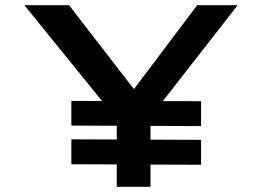

<svg xmlns="http://www.w3.org/2000/svg" viewBox="-20 -720 1010 740"><path d="M430 0V-313L450 -236L74 -700H246L519 -347H474L740 -700H896L555 -263L560 -321V0ZM255 -87V-183L755 -181V-85ZM255 -236V-331L755 -330V-234Z"/></svg>

Font: Lexend Zetta Medium
Style: Regular
Weight: 500
Designer: Bonnie Shaver-Troup, Thomas Jockin
Foundry: Lexend
Version: Version 1.007